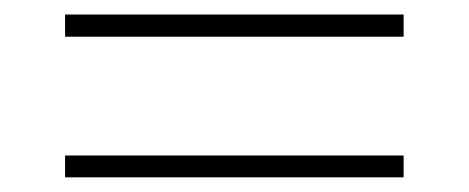

<svg xmlns="http://www.w3.org/2000/svg" viewBox="-20 -346 640 262"><path d="M68.8 -295.9H530.8V-326.2H68.8ZM68.8 -104H530.8V-133.8H68.8Z"/></svg>

Font: Compagnon Light
Style: Regular
Weight: 400
Designer: Juliette Duhe, Lea Pradine
Foundry: Velvetyne Type Foundry
Version: Version 1.000;PS 001.000;hotconv 1.0.88;makeotf.lib2.5.64775